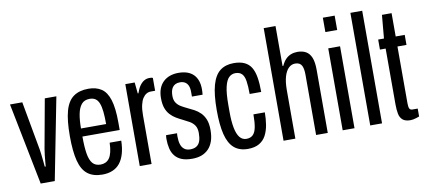

<svg xmlns="http://www.w3.org/2000/svg" viewBox="-68 -964 2692 1215"><g transform="rotate(-10 1278.5 -356.0)"><path d="M110 0 5.5 -526.5H84.5L141.5 -211.7Q143.5 -202.6 145.5 -182.9Q147.5 -163.2 150 -141.4Q152.5 -119.5 153.9 -100.8H160Q161 -107.3 162.2 -127.9Q163.5 -148.5 166.5 -172Q169.5 -195.4 172 -212.3L229.1 -526.5H303.5L200.4 0Z M505.4 12Q446.7 12 410.8 -15.7Q374.8 -43.5 359.2 -104.5Q343.6 -165.5 343.6 -263Q343.6 -364.5 360.4 -424.8Q377.3 -485.1 414.7 -511.8Q452.2 -538.5 510.9 -538.5Q560 -538.5 593.7 -516.5Q627.5 -494.4 644.3 -440.9Q661.1 -387.5 661.1 -293.6V-247H421.6Q421.6 -180.2 428.7 -137Q435.8 -93.8 453.7 -73.1Q471.6 -52.4 505 -52.4Q522.3 -52.4 536.9 -59.3Q551.4 -66.2 561.7 -80.8Q572 -95.4 577.8 -119.8Q583.6 -144.3 584.6 -178.9H659.1Q658.1 -131.7 647.8 -95.9Q637.5 -60 618.4 -36Q599.3 -12 570.6 0Q541.8 12 505.4 12ZM421.6 -298.9H583.1Q583.1 -345.5 579.7 -378.3Q576.3 -411.1 567.9 -432.6Q559.6 -454 544.8 -464.1Q530.1 -474.1 507.9 -474.1Q473.6 -474.1 455.2 -452.3Q436.8 -430.4 429.2 -391.2Q421.6 -352 421.6 -298.9Z M746.5 0V-526.5H806.7L813.8 -455.1H818.2Q828.2 -484.9 841.1 -502.9Q854.1 -520.9 869.6 -529.7Q885.1 -538.5 902.6 -538.5Q908.7 -538.5 914.1 -538Q919.4 -537.5 925 -534.9V-452.5H897.3Q882.2 -452.5 869 -444.9Q855.8 -437.4 845.2 -421.2Q834.6 -404.9 828.5 -378.3Q822.4 -351.6 822.4 -312.8V0Z M1082.1 12Q1041.2 12 1014.5 1Q987.8 -10 971.7 -30.3Q955.6 -50.5 949.1 -78.5Q942.5 -106.5 942.5 -140Q942.5 -145.5 943 -151.8Q943.5 -158.1 944.5 -163.7H1015Q1014 -157.6 1014 -151.9Q1014 -146.2 1014 -140.2Q1014 -112.3 1020.7 -91.8Q1027.3 -71.4 1042.1 -60Q1056.9 -48.6 1079.6 -48.6Q1105.6 -48.6 1121.6 -59.4Q1137.6 -70.2 1144.3 -90.9Q1150.9 -111.5 1150.9 -141.5Q1150.9 -171.6 1139 -189.6Q1127 -207.6 1107.4 -219.1Q1087.7 -230.5 1065.8 -240.9Q1044.9 -250.9 1025.1 -262.6Q1005.2 -274.3 988.6 -292.1Q972 -309.9 962.6 -335.7Q953.3 -361.6 953.3 -399.8Q953.3 -433.6 962.9 -459.5Q972.5 -485.4 991 -503.2Q1009.5 -521 1034.4 -529.8Q1059.4 -538.5 1089 -538.5Q1121.6 -538.5 1145.8 -530Q1169.9 -521.5 1186.1 -505Q1202.2 -488.5 1210.4 -464.9Q1218.5 -441.4 1218.5 -410.8Q1218.5 -402.8 1218 -393.6Q1217.5 -384.3 1216.5 -375.8H1148V-405Q1148 -432 1140.4 -447.8Q1132.7 -463.5 1119.6 -470.7Q1106.6 -477.9 1088.4 -477.9Q1071.3 -477.9 1059.5 -472Q1047.7 -466.2 1040.3 -455.6Q1032.9 -445 1029.9 -431.3Q1026.9 -417.5 1026.9 -401.7Q1026.9 -374.5 1038.1 -357.5Q1049.4 -340.4 1067.9 -329.5Q1086.4 -318.6 1107.4 -308.7Q1127.5 -299.7 1148.8 -288.2Q1170.1 -276.7 1187.9 -259.2Q1205.6 -241.7 1216.4 -215Q1227.2 -188.3 1227.2 -147.3Q1227.2 -106 1216.8 -76.1Q1206.5 -46.2 1187.3 -26.7Q1168.2 -7.1 1142 2.5Q1115.8 12 1082.1 12Z M1440.6 12Q1385.7 12 1351.7 -17.5Q1317.8 -47 1302.7 -108Q1287.6 -169 1287.6 -263Q1287.6 -363.8 1304.7 -424.4Q1321.8 -484.9 1356.7 -511.7Q1391.7 -538.5 1444.6 -538.5Q1485.3 -538.5 1512.8 -525.8Q1540.3 -513.1 1556 -487.6Q1571.7 -462.1 1578.3 -422.2Q1584.9 -382.4 1584.9 -328.6H1510.6Q1510.6 -380.2 1505.4 -412.4Q1500.3 -444.5 1485.5 -459.3Q1470.8 -474.1 1443.6 -474.1Q1420.5 -474.1 1402.8 -457.6Q1385.2 -441.2 1375.4 -399.8Q1365.6 -358.5 1365.6 -283.1V-240Q1365.6 -178.5 1373.7 -136.6Q1381.9 -94.6 1398.8 -73.5Q1415.7 -52.4 1441.6 -52.4Q1468.2 -52.4 1483.8 -67.6Q1499.3 -82.8 1505.5 -114.9Q1511.7 -147 1511.7 -197.4H1584.9Q1584.9 -155.8 1578.8 -118.2Q1572.6 -80.6 1557.4 -51.2Q1542.1 -21.8 1513.4 -4.9Q1484.7 12 1440.6 12Z M1670.5 0V-723.5H1746.4V-466.9H1751.4Q1762.9 -492.7 1778.3 -508.4Q1793.8 -524.1 1813.1 -531.3Q1832.3 -538.5 1853.9 -538.5Q1886.2 -538.5 1908.7 -525.7Q1931.2 -512.8 1942.9 -484Q1954.6 -455.2 1954.6 -405.8V0H1879.7V-386.9Q1879.7 -405.2 1877.4 -419.7Q1875.2 -434.2 1869.8 -445.3Q1864.4 -456.4 1853.8 -462.3Q1843.2 -468.2 1826.9 -468.2Q1803.7 -468.2 1785.6 -451.2Q1767.4 -434.1 1756.9 -399.4Q1746.4 -364.6 1746.4 -310.8V0Z M2050.5 -631.3V-723.5H2126.4V-631.3ZM2050.5 0V-526.5H2126.4V0Z M2227.5 0V-723.5H2303.4V0Z M2484.1 11.5Q2451.4 11.5 2434.6 -3Q2417.9 -17.5 2412.9 -43.5Q2408 -69.5 2408 -103.1V-462.1H2371.3V-526.5H2408.6L2422 -676.3H2483.9V-526.5H2541.9V-462.1H2483.9V-97.2Q2483.9 -73.9 2488.9 -63.4Q2493.9 -52.9 2508.4 -52.9H2541.9V-2.1Q2532.6 1.5 2522.1 4.7Q2511.6 8 2502.2 9.8Q2492.8 11.5 2484.1 11.5Z"/></g></svg>

Font: Archivo SemiBold ExtraCondensed
Style: Regular
Weight: 600
Width: 2
Version: Version 2.001